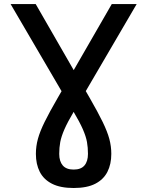

<svg xmlns="http://www.w3.org/2000/svg" viewBox="-20 -731 733 956"><path d="M346.7 205.1Q280.3 205.1 238.8 183.8Q197.3 162.6 178 124.5Q158.7 86.4 158.7 35.2Q158.7 -2.4 168.7 -39.3Q178.7 -76.2 202.4 -124.3Q226.1 -172.4 267.1 -243.2L536.6 -710.9H660.6L349.1 -178.2Q316.4 -123 300.8 -87.2Q285.2 -51.3 280 -23.7Q274.9 3.9 274.9 35.2Q274.9 72.3 292.5 92.8Q310.1 113.3 346.7 113.3Q383.3 113.3 400.6 92.8Q418 72.3 418 35.2Q418 3.9 413.1 -23.7Q408.2 -51.3 392.6 -87.2Q377 -123 344.2 -178.2L32.7 -710.9H157.7L426.8 -243.2Q467.8 -171.9 491.2 -123.8Q514.6 -75.7 524.4 -39.1Q534.2 -2.4 534.2 35.2Q534.2 86.4 514.9 124.5Q495.6 162.6 454.6 183.8Q413.6 205.1 346.7 205.1Z"/></svg>

Font: Monda Medium
Style: Regular
Weight: 500
Designer: Vernon Adams
Foundry: Vernon Adams
Version: Version 2.200